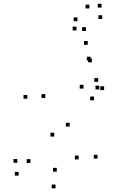

<svg xmlns="http://www.w3.org/2000/svg" viewBox="-20 -968 660 1012"><path d="M494.3 -132V-152H474.3V-132ZM347.3 -300.8V-320.8H327.3V-300.8ZM218.7 -451.7V-471.7H198.7V-451.7ZM457.7 -649V-669H437.7V-649ZM464.3 -639.5V-659.5H444.3V-639.5ZM420.2 -501V-521H400.2V-501ZM475.5 -439.3V-459.3H455.5V-439.3ZM528.7 -493.2V-513.2H508.7V-493.2ZM497.3 -536.7V-556.7H477.3V-536.7ZM503.3 -496.5V-516.5H483.3V-496.5ZM442.5 -731.8V-751.8H422.5V-731.8ZM124 -447.5V-467.5H104V-447.5ZM266 -248.3V-268.3H246V-248.3ZM394.8 -127.8V-147.8H374.8V-127.8ZM279.3 -63.3V-83.3H259.3V-63.3ZM140.7 -109.2V-129.2H120.7V-109.2ZM71.3 -109.8V-129.8H51.3V-109.8ZM78.2 -42.2V-62.2H58.2V-42.2ZM272.7 24.5V4.5H252.7V24.5ZM388.3 -856.2V-876.2H368.3V-856.2ZM451 -923.5V-943.5H431V-923.5ZM515.3 -928V-948H495.3V-928ZM518.5 -867.7V-887.7H498.5V-867.7ZM433 -804.8V-824.8H413V-804.8ZM383 -807.5V-827.5H363V-807.5Z"/></svg>

Font: Monaspace Radon Dots Var
Style: Regular
Weight: 400
Designer: Riley Cran and the Lettermatic Team
Version: Version 1.100 (Monaspace Radon Dots)